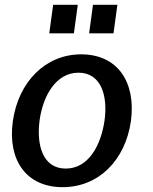

<svg xmlns="http://www.w3.org/2000/svg" viewBox="-20 -765 635 795"><path d="M200 -745 184 -627H286L302 -745ZM365 -745 349 -627H450L466 -745ZM239 10C390 10 499 -103 522 -263C544 -425 467 -540 316 -540C169 -540 56 -427 33 -262C11 -102 89 10 239 10ZM252 -67C158 -67 130 -163 144 -267C158 -369 212 -464 305 -464C398 -464 427 -370 413 -267C398 -162 346 -67 252 -67Z"/></svg>

Font: Cheyenne Sans Medium
Style: Italic
Weight: 500
Italic angle: -8.13011°
Designer: The Public Sans project authors (U.S. Web Design System), Libre Franklin designed by Pablo Impallari and Rodrigo Fuenzal
Foundry: The Cheyenne Sans Project Authors
Version: Version 2.007